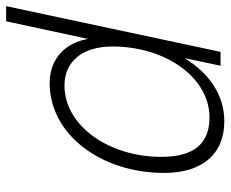

<svg xmlns="http://www.w3.org/2000/svg" viewBox="-86 -500 732 609"><g transform="rotate(90 279.5 -196.0)"><path d="M-5 150H43L99 -110C110 -42 158 12 239 12C402 12 524 -151 524 -351C524 -470 466 -542 360 -542C276 -542 207 -493 160 -416L184 -530H140ZM247 -35C172 -35 123 -90 123 -187C123 -358 223 -495 348 -495C430 -495 473 -447 473 -342C473 -174 373 -35 247 -35Z"/></g></svg>

Font: Geist ExtraLight
Style: Italic
Weight: 200
Italic angle: -12°
Designer: Basement.studio, Andrés Briganti, Mateo Zaragoza
Foundry: Basement.studio, Vercel, Andrés Briganti, Guido Ferreyra, Mateo Zaragoza
Version: Version 1.500